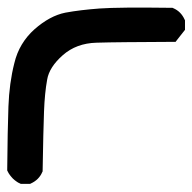

<svg xmlns="http://www.w3.org/2000/svg" viewBox="-20 -407 540 540"><g transform="rotate(-90 250.0 -137.0)"><path d="M433.6 111.3 406.2 89.8 402.3 86.9V82Q401.9 3.4 401.4 -51Q400.9 -105.5 399.9 -135.7Q398.4 -192.4 364.7 -230.5Q331.1 -268.6 295.9 -274.4Q277.3 -277.8 255.1 -280Q232.9 -282.2 206.5 -283.2Q153.8 -285.2 40 -287.1H38.1L36.1 -288.1Q14.2 -297.4 3.9 -320.3L2.9 -322.3V-324.2V-346.7V-348.6L3.9 -350.6Q4.9 -353.5 6.6 -356.2Q8.3 -358.9 10 -361.3Q11.7 -363.8 13.7 -366.2Q15.6 -368.7 17.8 -370.8Q20 -373 22.5 -375Q24.9 -377 27.3 -378.9Q29.8 -380.9 32.7 -382.6Q35.6 -384.3 38.6 -385.7L40.5 -386.7H43Q154.3 -385.7 220.2 -383.3Q286.6 -380.9 342.3 -366.7Q371.1 -359.9 395 -345.5Q418.9 -331.1 438 -309.6Q456.5 -288.6 468.3 -266.8Q480 -245.1 484.4 -223.1Q488.3 -202.1 491.2 -178Q494.1 -153.8 496.1 -127Q500 -73.7 498 76.2V78.1L497.1 80.1Q487.8 102.1 464.8 112.3L462.9 113.3H460.9H439.5H436Z"/></g></svg>

Font: NaikaiFont
Style: Bold
Weight: 700
Version: Version 1.89